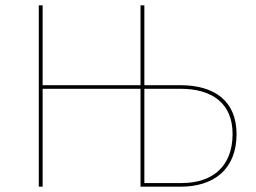

<svg xmlns="http://www.w3.org/2000/svg" viewBox="-20 -701 962 721"><path d="M656.9 -381.1H522.1V-680.9H507.7V-381.1H140.1V-680.9H125.7V0H140.1V-367.6H507.7V0H658.7C781.9 0 868.3 -64.4 868.3 -197.4C868.3 -321.6 785.6 -381.1 656.8 -381.1ZM662.1 -13.6H522.1V-367.6H658.1C776.8 -367.6 853.4 -312.7 853.4 -198.3C853.4 -74.6 776.7 -13.6 662.1 -13.6Z"/></svg>

Font: Fira Sans Hair
Style: Regular
Weight: 100
Designer: bBox Type GmbH & Carrois Corporate GbR & Edenspiekermann AG
Foundry: bBox Type GmbH & Carrois Corporate GbR & Edenspiekermann AG
Version: Version 4.300;PS 004.300;hotconv 1.0.88;makeotf.lib2.5.64775